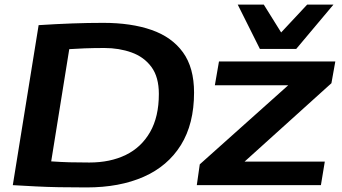

<svg xmlns="http://www.w3.org/2000/svg" viewBox="-20 -810 1495 840"><path d="M359 10Q291 10 237.5 9Q184 8 136 5.5Q88 3 36 0L149 -700Q227 -705 296 -707.5Q365 -710 432 -710Q554 -710 643 -679Q732 -648 780.5 -581Q829 -514 829 -405Q829 -268 771.5 -175.5Q714 -83 608.5 -36.5Q503 10 359 10ZM371 -99Q462 -99 530 -132Q598 -165 636.5 -232Q675 -299 675 -399Q675 -473 642.5 -517Q610 -561 555.5 -580.5Q501 -600 437 -600Q391 -600 350 -598.5Q309 -597 283 -595L204 -104Q248 -101 284 -100Q320 -99 371 -99ZM841 0 854 -91 1241 -437H920L938 -541H1447L1430 -446L1050 -103H1401L1384 0ZM1439 -790 1276 -596H1117L1020 -790H1134L1210 -668L1324 -790Z"/></svg>

Font: Georama Extended SemiBold
Style: Italic
Weight: 600
Width: 7
Italic angle: -9°
Designer: Jean-Baptiste Levee
Foundry: Production Type
Version: Version 1.000